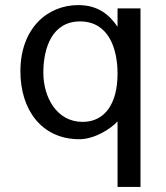

<svg xmlns="http://www.w3.org/2000/svg" viewBox="-20 -533 651 753"><path d="M150 -248C150 -346 185 -449 294 -449C405 -449 441 -344 441 -244C441 -129 393 -55 304 -55C202 -55 150 -152 150 -248ZM441 -428C409 -475 365 -513 287 -513C165 -513 60 -421 60 -253C60 -103 143 13 291 13C351 13 415 -28 441 -57V200H531V-500H441Z"/></svg>

Font: Perun
Style: Regular
Weight: 400
Foundry: Copyright (c) Stefan Peev, Context Ltd, 2016
Version: Version 1.089